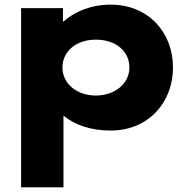

<svg xmlns="http://www.w3.org/2000/svg" viewBox="-20 -548 837 828"><path d="M726 -257C726 -407 621 -528 457 -528C372.3 -528 299.7 -497 253.7 -455H251.5V-513H71V260H253.7V-49C304.5 -8 373.5 15 457 15C621 15 726 -107 726 -257ZM538 -257C538 -186 473.9 -136 392.8 -136C313 -136 249.3 -186 249.3 -257C249.3 -327 309.3 -377 392.8 -377C479.9 -377 538 -327 538 -257Z"/></svg>

Font: Hussar
Style: BdSuprExt
Weight: 700
Foundry: Cannot Into Space Fonts
Version: Version 2.00